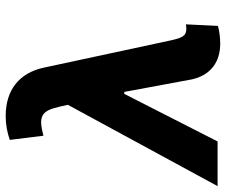

<svg xmlns="http://www.w3.org/2000/svg" viewBox="-100 -698 786 668"><g transform="rotate(-90 293.0 -364.0)"><path d="M475.5 9.2C496.1 9.2 522.7 5.7 536.9 1.1L542.3 -110.1C538 -109.7 531.6 -108.7 527 -108.7C500.7 -108.7 495 -124.6 485.8 -166.2L391.7 -604.4C373.2 -690.3 313.9 -737.2 223.4 -737.2C192.8 -737.2 166.5 -731.9 140.3 -723L154.8 -605.8C221.9 -623.9 240.8 -613.6 255 -553.3L262.4 -521L-20.6 0H134.9L300.4 -324.6H307.2L350.9 -89.1C365.4 -24.9 410.2 9.2 475.5 9.2Z"/></g></svg>

Font: Magic Ui Pro
Style: Bold Italic
Weight: 700
Italic angle: -9.39999°
Designer: Stefan Endress, Andreas Faust
Version: Version 1.000;FEAKit 1.0